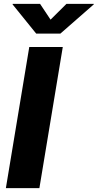

<svg xmlns="http://www.w3.org/2000/svg" viewBox="-20 -970 504 990"><path d="M303.7 -727.5 183.1 0H10.3L130.9 -727.5ZM186.5 -950.2 240.7 -868.7 322.8 -950.2H463.9L463.4 -947.3L291.5 -796.9H166.5L44.9 -947.3L45.4 -950.2Z"/></svg>

Font: Inter 17pt ExtraBold
Style: Italic
Weight: 800
Italic angle: -9.3988°
Version: Version 4.001;git-66647c0bb